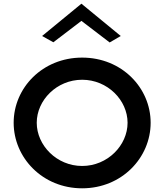

<svg xmlns="http://www.w3.org/2000/svg" viewBox="-20 -1017 887 1040"><path d="M208 -822 269 -788 421 -904 574 -787 634 -822 421 -997ZM179 -352C179 -474 287 -585 425 -585C563 -585 671 -474 671 -352C671 -230 563 -118 425 -118C287 -118 179 -230 179 -352ZM54 -352C54 -163 210 3 425 3C640 3 796 -163 796 -352C796 -541 640 -705 425 -705C210 -705 54 -541 54 -352Z"/></svg>

Font: Bluebird
Style: LiExt
Weight: 300
Designer: Jasper
Foundry: Cannot Into Space Fonts
Version: Version 0.98